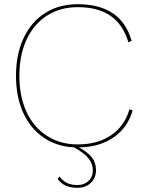

<svg xmlns="http://www.w3.org/2000/svg" viewBox="-20 -690 689 912"><path d="M355 10Q400 35 418 60Q436 85 436 118Q436 155 411.5 178.5Q387 202 348 202Q316 202 293.5 192.5Q271 183 254 160L262 148Q280 171 300.5 180Q321 189 348 189Q380 189 400.5 169.5Q421 150 421 119Q421 89 402 64Q383 39 332 10Q249 6 186.5 -37Q124 -80 90 -155Q56 -230 56 -330Q56 -433 92.5 -510Q129 -587 195 -628.5Q261 -670 349 -670Q556 -670 605 -496L590 -489Q565 -573 505.5 -614.5Q446 -656 349 -656Q266 -656 203.5 -616Q141 -576 106.5 -502.5Q72 -429 72 -330Q72 -231 106.5 -157.5Q141 -84 204 -44Q267 -4 349 -4Q443 -4 507.5 -47.5Q572 -91 595 -171L610 -165Q586 -83 519 -37Q452 9 355 10Z"/></svg>

Font: Work Sans Hairline
Style: Regular
Weight: 400
Designer: Wei Huang
Foundry: Wei Huang
Version: Version 1.032